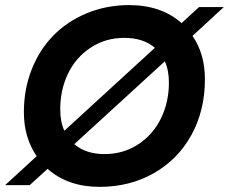

<svg xmlns="http://www.w3.org/2000/svg" viewBox="-47 -728 900 755"><path d="M758.8 -416Q758.8 -294.4 706.1 -198Q653.3 -101.6 558.6 -47.4Q463.9 6.8 344.2 6.8Q220.2 6.8 140.1 -64L69.8 0H-26.9L97.2 -113.8Q46.9 -187 46.9 -287.1Q46.9 -377.4 77.9 -455.6Q108.9 -533.7 163.6 -589.1Q218.3 -644.5 295.2 -676.3Q372.1 -708 460.9 -708Q586.9 -708 667 -637.2L735.8 -700.2H833L710 -586.9Q758.8 -516.1 758.8 -416ZM189.9 -298.8Q189.9 -248 206.1 -213.9L562 -540Q516.6 -579.1 441.9 -579.1Q367.7 -579.1 309.3 -540.5Q251 -502 220.5 -438.5Q189.9 -375 189.9 -298.8ZM363.8 -122.1Q438.5 -122.1 497.1 -160.9Q555.7 -199.7 586.4 -263.4Q617.2 -327.1 617.2 -402.8Q617.2 -452.6 601.1 -486.8L245.1 -161.1Q290.5 -122.1 363.8 -122.1Z"/></svg>

Font: SVN-Poppins SemiBold
Style: Italic
Weight: 600
Italic angle: -10°
Designer: Ninad Kale (Devanagari), Jonny Pinhorn (Latin)
Foundry: Indian Type Foundry
Version: Version 3.002 2017